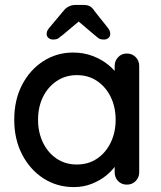

<svg xmlns="http://www.w3.org/2000/svg" viewBox="-20 -752 656 782"><path d="M497 -534Q518 -534 532.5 -519.5Q547 -505 547 -483V-51Q547 -29 532.5 -14.5Q518 0 497 0Q475 0 461 -14.5Q447 -29 447 -51V-123L467 -120Q467 -102 452.5 -80Q438 -58 413 -37.5Q388 -17 354 -3.5Q320 10 281 10Q212 10 157 -25.5Q102 -61 70 -123Q38 -185 38 -264Q38 -345 70 -406.5Q102 -468 156.5 -503Q211 -538 278 -538Q321 -538 357.5 -524Q394 -510 421 -488Q448 -466 463 -441.5Q478 -417 478 -395L447 -392V-483Q447 -504 461 -519Q475 -534 497 -534ZM293 -82Q340 -82 375.5 -106Q411 -130 431 -171.5Q451 -213 451 -264Q451 -316 431 -357Q411 -398 375.5 -422Q340 -446 293 -446Q247 -446 211 -422Q175 -398 155 -357Q135 -316 135 -264Q135 -213 155 -171.5Q175 -130 210.5 -106Q246 -82 293 -82ZM317 -678 237 -611Q226 -602 218.5 -596.5Q211 -591 196 -591Q185 -591 177.5 -597.5Q170 -604 170 -613Q170 -619 172 -625Q174 -631 181 -639L238 -707Q257 -732 289 -732H319Q336 -732 346 -726.5Q356 -721 365 -707L419 -639Q425 -631 427 -625.5Q429 -620 429 -613Q429 -604 422 -597.5Q415 -591 404 -591Q388 -591 381 -596.5Q374 -602 362 -612L276 -685Z"/></svg>

Font: Quicksand Light SemiBold
Style: Regular
Weight: 600
Version: Version 3.004